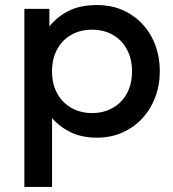

<svg xmlns="http://www.w3.org/2000/svg" viewBox="-20 -530 686 760"><path d="M76.5 210V-495H175.5V-425.5Q205 -463 251 -486.5Q297 -510 364.5 -510Q437 -510 493.2 -475.8Q549.5 -441.5 581 -382.2Q612.5 -323 612.5 -247.5Q612.5 -193 594.5 -145.2Q576.5 -97.5 543.2 -61.5Q510 -25.5 464.2 -5.2Q418.5 15 363 15Q305 15 261 -6Q217 -27 186 -62.5V210ZM344.5 -82.5Q390.5 -82.5 426.2 -102.8Q462 -123 482.2 -160Q502.5 -197 502.5 -247.5Q502.5 -298 482 -335.2Q461.5 -372.5 425.8 -392.5Q390 -412.5 344.5 -412.5Q298.5 -412.5 262.8 -392.5Q227 -372.5 206.5 -335.2Q186 -298 186 -247.5Q186 -197 206.5 -160Q227 -123 262.8 -102.8Q298.5 -82.5 344.5 -82.5Z"/></svg>

Font: Geologica Thin Cursive
Style: Regular
Weight: 400
Version: Version 1.010;gftools[0.9.28]